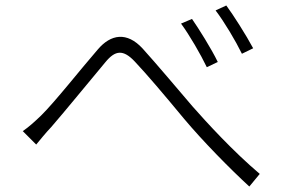

<svg xmlns="http://www.w3.org/2000/svg" viewBox="-20 -722 1040 700"><path d="M680 -653 640 -636C671 -594 712 -523 734 -477L774 -496C751 -544 703 -620 680 -653ZM805 -702 766 -684C798 -642 839 -573 862 -526L903 -546C878 -593 829 -670 805 -702ZM63 -244 112 -195C126 -212 147 -238 167 -259C214 -313 312 -433 364 -495C400 -539 429 -543 472 -497C518 -448 574 -382 651 -289C719 -208 817 -108 889 -42L927 -88C830 -170 733 -276 682 -334C629 -396 549 -491 500 -545C443 -607 384 -598 336 -541C276 -472 180 -350 130 -301C105 -277 85 -259 63 -244Z"/></svg>

Font: Noto Sans Japanese Light
Style: Regular
Weight: 300
Designer: Ryoko NISHIZUKA (kana & ideographs); Paul D. Hunt (Latin, Greek & Cyrillic); Wenlong ZHANG (bopomofo); Sandoll Communica
Foundry: Adobe Systems Incorporated
Version: Version 1.000;PS 1;hotconv 1.0.78;makeotf.lib2.5.61930